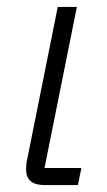

<svg xmlns="http://www.w3.org/2000/svg" viewBox="-20 -532 309 552"><path d="M214 -49 204 0H107Q55 0 55 -45Q55 -61 58 -73L146 -512H201L108 -49Z"/></svg>

Font: IBM Plex Sans Light
Style: Italic
Weight: 300
Italic angle: -11.31°
Designer: Mike Abbink, Paul van der Laan, Pieter van Rosmalen
Foundry: Bold Monday
Version: Version 3.0